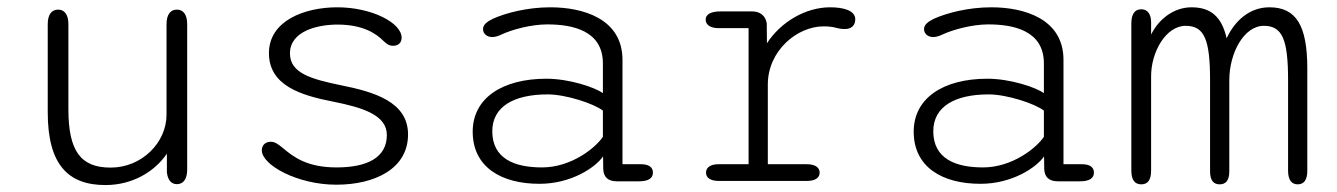

<svg xmlns="http://www.w3.org/2000/svg" viewBox="-20 -508 3754 539"><path d="M143 -481C124.5 -481 114 -466.5 114 -440V-193C114 -46 171 11.5 276 11.5C351.5 11.5 413.5 -25.5 448.5 -76.5V-24C451 -2.5 461 9 476.5 9C495 9 505.5 -5.5 505.5 -32.5V-440C505.5 -466.5 495 -481 476.5 -481C458 -481 447.5 -466.5 447.5 -440V-186C447.5 -108 378.5 -37.5 290.5 -37.5C206.5 -37.5 172 -84 172 -201.5V-440C172 -466.5 161.5 -481 143 -481Z M924 10.5C1033.5 10.5 1125.5 -35 1125.5 -130.5C1125.5 -221.5 1032 -250 935.5 -269C854 -286 794 -302.5 794 -358C794 -422 874 -439 927.5 -439C1000.5 -439 1037 -412.5 1055.5 -394C1067 -383 1073 -379.5 1084 -379.5C1098 -379.5 1107.5 -388 1107.5 -402C1107.5 -444.5 1022.5 -487.5 927 -487.5C833.5 -487.5 735 -449 735 -359C735 -268.5 823 -240.5 916 -222.5C998.5 -206 1066 -185 1066 -129C1066 -64.5 1009 -38 925 -38C843 -38 804.5 -66.5 773.5 -93C759.5 -104.5 751 -110 740 -110C725 -110 715 -100.5 715 -86C715 -44.5 815.5 10.5 924 10.5Z M1712 1H1774C1801.5 1 1813 -8.5 1813 -23.5C1813 -38.5 1801.5 -47 1779.5 -47H1727.5V-340C1727.5 -455 1617.5 -487.5 1525 -487.5C1459 -487.5 1398 -471 1363 -455C1347 -447 1336 -438.5 1336 -426.5C1336 -413.5 1346.5 -404 1362 -404C1368.5 -404 1377 -406 1386.5 -410.5C1417 -425 1471 -439.5 1516.5 -439.5C1586.5 -439.5 1672.5 -422.5 1672.5 -330V-246.5C1650 -263 1577.5 -287 1514 -287C1390 -287 1307 -232.5 1307 -138.5C1307 -39 1387 8 1494.5 8C1585 8 1652.5 -39 1673 -69L1673.5 -32C1675 -11.5 1686 1 1712 1ZM1672.5 -197.5V-124C1652 -93 1584 -38 1501.5 -38C1423 -38 1362 -63.5 1362 -139.5C1362 -209 1423 -243 1517.5 -243C1569 -243 1647.5 -217 1672.5 -197.5Z M2244.5 -47H2135.5V-270.5C2135.5 -366.5 2218.5 -434 2292 -434C2303.5 -434 2316 -433 2327 -430C2336 -427.5 2343.5 -426.5 2352 -426.5C2369.5 -426.5 2381 -436 2381 -454C2381 -479 2346.5 -487.5 2310.5 -487.5C2241.5 -487.5 2172 -446.5 2133 -386.5L2132.5 -442.5C2129 -464 2114 -476 2091 -476H2002.5C1975.5 -476 1961 -467.5 1961 -453C1961 -438.5 1974 -429 1997 -429H2081.5V-47H1997C1974 -47 1962 -37.5 1962 -23.5C1962 -9 1974 0 1999 0H2244.5C2269 0 2281 -9 2281 -23.5C2281 -37.5 2269 -47 2244.5 -47Z M2950 1H3012C3039.5 1 3051 -8.5 3051 -23.5C3051 -38.5 3039.5 -47 3017.5 -47H2965.5V-340C2965.5 -455 2855.5 -487.5 2763 -487.5C2697 -487.5 2636 -471 2601 -455C2585 -447 2574 -438.5 2574 -426.5C2574 -413.5 2584.5 -404 2600 -404C2606.5 -404 2615 -406 2624.5 -410.5C2655 -425 2709 -439.5 2754.5 -439.5C2824.5 -439.5 2910.5 -422.5 2910.5 -330V-246.5C2888 -263 2815.5 -287 2752 -287C2628 -287 2545 -232.5 2545 -138.5C2545 -39 2625 8 2732.5 8C2823 8 2890.5 -39 2911 -69L2911.5 -32C2913 -11.5 2924 1 2950 1ZM2910.5 -197.5V-124C2890 -93 2822 -38 2739.5 -38C2661 -38 2600 -63.5 2600 -139.5C2600 -209 2661 -243 2755.5 -243C2807 -243 2885.5 -217 2910.5 -197.5Z M3404 9.5C3420 9.5 3431 0 3431 -27V-282.5C3431 -360 3472.5 -435.5 3528 -435.5C3580 -435.5 3596 -397 3596 -283V-29C3596 -2.5 3606 9.5 3623 9.5C3640.5 9.5 3650 -2.5 3650 -29V-315C3650 -435.5 3619.5 -487.5 3543.5 -487.5C3488 -487.5 3446.5 -450 3423.5 -400.5C3410 -460.5 3379.5 -487.5 3325 -487.5C3274.5 -487.5 3232.5 -453.5 3211.5 -411V-446C3211.5 -470 3200 -482 3184 -482C3166 -482 3156 -469 3156 -442V-29C3156 -2.5 3166 9.5 3184 9.5C3202 9.5 3211.5 -2.5 3211.5 -29V-294.5C3211.5 -362 3253 -435.5 3308.5 -435.5C3361 -435.5 3377 -397 3377 -283V-27C3377 0 3388 9.5 3404 9.5Z"/></svg>

Font: RTM Light Light
Style: Regular
Weight: 300
Designer: after Tyler Finck
Foundry: An Endless Supply
Version: Version 1.000;Glyphs 3.2.1 (3258)